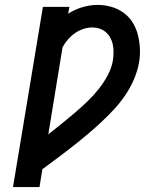

<svg xmlns="http://www.w3.org/2000/svg" viewBox="-20 -763 640 783"><path d="M33 0 155 -735H263L258 -707Q286 -725 317 -734Q348 -743 378 -743Q407 -743 434.5 -735Q462 -727 484 -711Q506 -695 520.5 -672Q535 -649 542 -622Q549 -595 550.5 -566Q552 -537 547 -508Q541 -474 526.5 -440Q512 -406 491 -375Q470 -344 444.5 -316.5Q419 -289 391.5 -263.5Q364 -238 335.5 -214Q307 -190 277 -166.5Q247 -143 217 -120.5Q187 -98 157 -76L155 -75Q155 -74 154.5 -74Q154 -74 153 -74L141 0ZM177 -215Q204 -236 231 -258Q258 -280 284.5 -302.5Q311 -325 336 -349Q361 -373 382.5 -400Q404 -427 420 -457.5Q436 -488 441 -520Q443 -535 443 -551Q443 -567 440 -581.5Q437 -596 430 -609Q423 -622 412 -631.5Q401 -641 386.5 -646Q372 -651 356 -651Q338 -651 320 -645Q302 -639 286 -628Q270 -617 257 -602Q244 -587 235 -570Z"/></svg>

Font: Iosevka Etoile SmBdObl
Style: Regular
Weight: 600
Italic angle: -9°
Designer: Belleve Invis
Foundry: Belleve Invis
Version: Version 15.5.2; ttfautohint (v1.8.4)